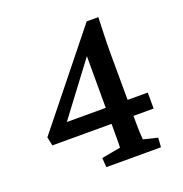

<svg xmlns="http://www.w3.org/2000/svg" viewBox="-109 -674 736 771"><g transform="rotate(-20 259.5 -288.5)"><path d="M389.6 -156.2Q389.6 -104.5 390.6 -84.5Q391.6 -64.5 392.6 -54.7L453.1 -40L450.2 0H216.8L213.9 -40L294.9 -54.7Q295.9 -64.5 295.9 -84.5Q295.9 -104.5 295.9 -156.2V-473.6L312.5 -467.8L114.3 -204.1L112.3 -224.6H475.6V-156.2H43L35.2 -193.4L342.8 -577.1H392.6Q391.6 -542 390.1 -503.9Q388.7 -465.8 388.7 -425.8Z"/></g></svg>

Font: Crimson Pro Medium
Style: Regular
Weight: 500
Designer: Jacques Le Bailly
Foundry: Baron von Fonthausen
Version: Version 1.003